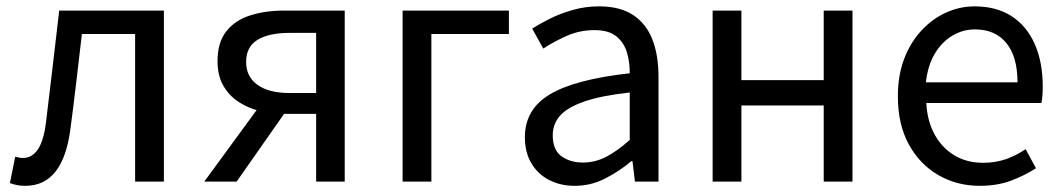

<svg xmlns="http://www.w3.org/2000/svg" viewBox="-20 -577 3375 610"><path d="M60.8 13.4Q45.6 13.4 34.3 11.1Q23 8.8 11.5 4.7L28.3 -79.1Q34.1 -78.1 39.9 -76.6Q45.6 -75.1 53 -75.1Q82.1 -75.1 100.7 -102.9Q119.2 -130.6 126.4 -190.5Q137.4 -279 147.5 -367.2Q157.5 -455.5 168.1 -543.4H500.7V0H409.3V-469H240.2Q231.3 -393.4 222.6 -318.5Q213.9 -243.6 203.7 -167.3Q192.1 -77.2 156.4 -31.9Q120.7 13.4 60.8 13.4Z M984.4 0V-215.2H883.7Q843.6 -215.2 805.5 -224.4Q767.4 -233.7 737.1 -253.9Q706.8 -274 689 -305.7Q671.1 -337.4 671.1 -382.3Q671.1 -442.1 698.9 -477.4Q726.6 -512.7 774.7 -528Q822.8 -543.4 883.3 -543.4H1075.2V0ZM899.2 -281.5H984.4V-472.5H899.2Q834.9 -472.5 798.4 -450.6Q762 -428.6 762 -380.3Q762 -332.9 798.4 -307.2Q834.9 -281.5 899.2 -281.5ZM629 0 820.4 -261.6 896.3 -234.9 731.8 0Z M1259.1 0V-543.4H1596.8V-469H1350.5V0Z M1806.2 13.4Q1760.9 13.4 1725.1 -4.9Q1689.2 -23.2 1668.4 -57.9Q1647.6 -92.5 1647.6 -141.3Q1647.6 -230.1 1727.5 -277.5Q1807.3 -325 1980.7 -344.2Q1981.1 -379.4 1971.8 -410.5Q1962.5 -441.7 1938.2 -461.5Q1913.9 -481.3 1869 -481.3Q1821.6 -481.3 1780.1 -462.8Q1738.7 -444.3 1706 -422.7L1670.9 -486Q1696 -502.3 1728.8 -518.5Q1761.6 -534.7 1800.9 -545.7Q1840.1 -556.8 1883.5 -556.8Q1950.2 -556.8 1991.8 -529.1Q2033.3 -501.4 2052.7 -451.5Q2072.1 -401.6 2072.1 -334V0H1997.2L1989.5 -64.9H1985.7Q1947.6 -32.7 1902.3 -9.7Q1856.9 13.4 1806.2 13.4ZM1831.8 -60.6Q1871 -60.6 1906.3 -79Q1941.5 -97.4 1980.7 -132.4V-283.2Q1889.7 -273.1 1835.8 -254.3Q1782 -235.5 1759 -209.1Q1736.1 -182.6 1736.1 -147.4Q1736.1 -100.4 1763.9 -80.5Q1791.6 -60.6 1831.8 -60.6Z M2244.1 0V-543.4H2335.5V-322.5H2597V-543.4H2688.4V0H2597V-241.9H2335.5V0Z M3092.7 13.4Q3020.5 13.4 2961.4 -20.6Q2902.3 -54.6 2867.4 -118.2Q2832.6 -181.9 2832.6 -271Q2832.6 -337.5 2852.6 -390.1Q2872.7 -442.7 2907.5 -480.1Q2942.4 -517.6 2986 -537.2Q3029.6 -556.8 3076.4 -556.8Q3145.6 -556.8 3193.8 -525.7Q3242 -494.5 3267.4 -437.1Q3292.9 -379.7 3292.9 -301.7Q3292.9 -287.4 3291.9 -274.1Q3291 -260.7 3288.6 -249.7H2922.9Q2926 -192.4 2949.3 -149.8Q2972.7 -107.2 3012.1 -83.5Q3051.4 -59.8 3103.3 -59.8Q3142.8 -59.8 3175.5 -71.2Q3208.1 -82.7 3238.5 -103.1L3271.3 -42.5Q3235.8 -19.4 3192 -3Q3148.2 13.4 3092.7 13.4ZM2921.7 -315.5H3212.7Q3212.7 -397.1 3177.2 -440.3Q3141.8 -483.6 3077.5 -483.6Q3039.5 -483.6 3006.1 -463.9Q2972.7 -444.3 2950.2 -406.9Q2927.7 -369.6 2921.7 -315.5Z"/></svg>

Font: Noto Sans JP
Style: Regular
Weight: 100
Designer: Ryoko NISHIZUKA 西塚涼子 (kana, bopomofo & ideographs); Paul D. Hunt (Latin, Greek & Cyrillic); Sandoll Communications 산돌커뮤니
Foundry: Adobe
Version: Version 2.004;hotconv 1.0.118;makeotfexe 2.5.65603